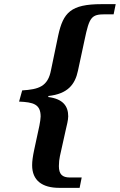

<svg xmlns="http://www.w3.org/2000/svg" viewBox="-20 -780 578 926"><path d="M266 126H364L374 76H317C281 76 264 61 264 21C264 4 266 -14 269 -27L297 -153C302 -175 309 -201 309 -219C309 -268 284 -303 213 -312V-317C306 -327 342 -372 356 -439L388 -588C411 -698 421 -711 487 -711H528L538 -760H470C321 -760 285 -719 261 -610L226 -442C211 -362 166 -349 87 -344L72 -290C140 -287 176 -278 176 -218C176 -208 173 -190 170 -174L145 -58C138 -25 135 -3 135 17C135 90 183 126 266 126Z"/></svg>

Font: Noto Serif Semi
Style: Italic
Weight: 600
Italic angle: -12°
Designer: Monotype Design Team
Foundry: Monotype Imaging Inc.
Version: Version 1.901